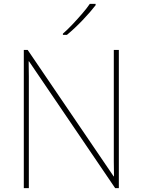

<svg xmlns="http://www.w3.org/2000/svg" viewBox="-20 -972 738 992"><path d="M594 0H575L130 -655H128Q129 -612 129 -577Q129 -542 129 -502V0H103V-714H123L567 -61H569Q568 -99 568 -138Q568 -177 568 -211V-714H594ZM474 -945Q448 -911 407 -868Q366 -825 326 -792H305V-798Q328 -818 354.5 -846Q381 -874 405.5 -902.5Q430 -931 444 -952H474Z"/></svg>

Font: Noto Sans Devanagari Thin
Style: Regular
Weight: 100
Designer: Jelle Bosma - Monotype Design Team
Foundry: Monotype Imaging Inc.
Version: Version 2.004; ttfautohint (v1.8.4.7-5d5b)